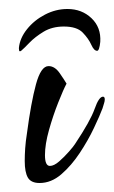

<svg xmlns="http://www.w3.org/2000/svg" viewBox="-20 -432 253 427"><path d="M130 -412Q162 -412 183.5 -391.5Q205 -371 203 -339Q201 -319 196 -319Q189 -319 183 -332.5Q177 -346 164 -359.5Q151 -373 122 -373Q96 -373 77 -361.5Q58 -350 45.5 -337Q33 -324 27 -319Q26 -318 24 -318Q22 -318 22 -325Q24 -347 40 -367Q56 -387 80 -399.5Q104 -412 130 -412ZM68 -25Q49 -25 42 -37Q35 -49 35 -74Q35 -87 36 -102Q37 -117 40 -136Q49 -204 60 -244.5Q71 -285 88 -285Q102 -285 113 -269Q124 -253 128 -246Q121 -233 109.5 -204Q98 -175 89 -143Q80 -111 80 -87Q80 -63 91 -63Q100 -63 111.5 -73Q123 -83 133.5 -95Q144 -107 147 -112Q181 -163 190.5 -190Q200 -217 209 -217Q213 -217 213 -211Q213 -207 211.5 -202.5Q210 -198 208 -191Q202 -175 189 -147.5Q176 -120 157.5 -92Q139 -64 116.5 -44.5Q94 -25 68 -25Z"/></svg>

Font: Comforter
Style: Regular
Weight: 400
Designer: Robert E. Leuschke
Foundry: Robert E. Leuschke
Version: Version 1.013; ttfautohint (v1.8.3)